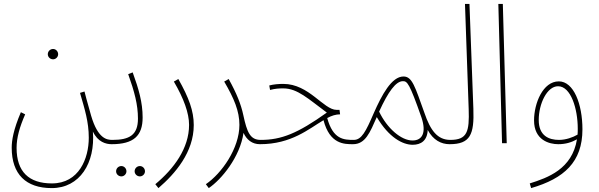

<svg xmlns="http://www.w3.org/2000/svg" viewBox="-20 -734 3070 984"><path d="M252 -430C266 -430 278 -442 278 -456C278 -471 266 -483 252 -483C237 -483 225 -471 225 -456C225 -442 237 -430 252 -430ZM40 23C40 159 113 230 245 230C389 230 469 101 456 -60C481 -6 523 5 552 5C565 5 572 2 572 -6C572 -15 565 -17 556 -17C528 -17 482 -22 447 -141C424 -220 417 -251 413 -265L390 -258C414 -175 435 -110 435 -28C435 78 385 206 246 206C128 206 65 146 65 24C65 -29 81 -84 109 -148L87 -159C49 -70 40 -15 40 23Z M552 5C665 5 711 -38 711 -132C711 -209 691 -278 660 -363L637 -354C669 -264 687 -198 687 -126C687 -41 642 -17 556 -17ZM697 170C711 170 723 158 723 144C723 129 711 117 697 117C682 117 670 129 670 144C670 158 682 170 697 170ZM602 170C616 170 628 158 628 144C628 129 616 117 602 117C587 117 575 129 575 144C575 158 587 170 602 170Z M792 230C878 156 973 46 973 -93C973 -166 948 -233 894 -329L871 -316C922 -229 949 -154 949 -94C949 26 871 131 776 210Z M1050 230C1115 186 1210 71 1228 -53C1244 -18 1272 5 1312 5C1327 5 1332 1 1332 -6C1332 -11 1330 -17 1316 -17C1262 -17 1246 -56 1227 -144C1215 -200 1193 -255 1152 -329L1129 -316C1180 -229 1207 -164 1207 -94C1207 26 1116 155 1035 210Z M1312 5C1474 5 1563 -74 1638 -118C1670 5 1744 5 1789 5C1804 5 1809 1 1809 -6C1809 -11 1807 -17 1793 -17C1742 -17 1687 -19 1657 -129C1679 -141 1701 -148 1723 -148L1720 -171H1705C1638 -171 1564 -304 1432 -304C1408 -304 1383 -302 1360 -296L1364 -273C1391 -280 1409 -281 1432 -281C1505 -281 1560 -227 1655 -157C1505 -50 1422 -17 1316 -17Z M1789 5C1853 5 1876 -55 1911 -134C1973 -29 2044 8 2095 8C2137 8 2170 -13 2172 -68C2200 -16 2241 5 2284 5C2297 5 2304 2 2304 -6C2304 -15 2297 -17 2288 -17C2222 -17 2186 -65 2155 -156C2107 -289 2093 -342 2048 -342C1987 -342 1937 -248 1895 -153C1855 -60 1833 -17 1793 -17ZM1923 -162C1970 -265 2009 -318 2045 -318C2067 -318 2078 -309 2140 -132C2166 -55 2145 -14 2094 -14C2036 -14 1964 -76 1923 -162Z M2284 5C2390 5 2411 -44 2406 -177L2386 -714H2363L2382 -175C2386 -60 2375 -17 2288 -17Z M2553 0H2577L2557 -714H2534Z M2702 230C2871 181 2965 96 2965 -71C2965 -201 2920 -317 2844 -317C2762 -317 2717 -204 2717 -117C2717 -15 2796 5 2841 5C2880 5 2910 -5 2937 -20C2912 133 2787 177 2695 206ZM2741 -119C2741 -203 2784 -292 2840 -292C2906 -292 2941 -176 2941 -75C2941 -64 2941 -54 2940 -44C2916 -30 2880 -17 2845 -17C2793 -17 2741 -38 2741 -119Z"/></svg>

Font: Noto Sans Arabic UI XCn Th
Style: Regular
Weight: 100
Width: 2
Designer: Monotype Design Team, Nadine Chahine and Nizar Qandah
Foundry: Monotype Imaging Inc.
Version: Version 2.010